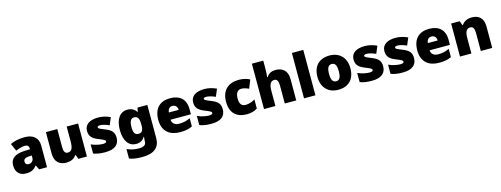

<svg xmlns="http://www.w3.org/2000/svg" viewBox="-16 -1813 8112 3106"><g transform="rotate(-15 4039.5 -260.0)"><path d="M336 -563C236 -563 156 -546 92 -513L147 -387C201 -411 257 -428 301 -428C342 -428 368 -409 368 -360V-352L276 -349C120 -342 36 -287 36 -169C36 -48 108 10 204 10C296 10 339 -14 386 -73H390L427 0H559V-363C559 -491 476 -563 336 -563ZM325 -245 369 -247V-204C369 -157 331 -125 285 -125C252 -125 230 -142 230 -180C230 -220 255 -242 325 -245Z M1227 -553H1036V-311C1036 -201 1017 -141 945 -141C898 -141 879 -179 879 -251V-553H688V-193C688 -51 772 10 881 10C949 10 1013 -13 1048 -69H1059L1083 0H1227Z M1770 -170C1770 -267 1724 -307 1628 -346C1536 -383 1517 -390 1517 -411C1517 -426 1534 -434 1564 -434C1597 -434 1659 -418 1714 -393L1766 -516C1697 -547 1636 -563 1563 -563C1426 -563 1335 -508 1335 -400C1335 -309 1380 -266 1472 -228C1565 -190 1590 -181 1590 -157C1590 -138 1571 -129 1528 -129C1486 -129 1406 -142 1336 -174V-21C1400 3 1457 10 1536 10C1704 10 1770 -65 1770 -170Z M2053 -563C1934 -563 1852 -463 1852 -276C1852 -89 1932 10 2050 10C2126 10 2170 -26 2196 -70H2202C2198 -43 2196 -18 2196 -1V9C2196 62 2158 91 2081 91C1994 91 1943 77 1876 49V208C1939 232 2003 240 2092 240C2292 240 2387 157 2387 1V-553H2222L2208 -485H2204C2175 -529 2130 -563 2053 -563ZM2125 -415C2193 -415 2211 -365 2211 -279V-256C2211 -177 2190 -138 2128 -138C2072 -138 2046 -177 2046 -273C2046 -366 2072 -415 2125 -415Z M2768 -563C2605 -563 2495 -472 2495 -273C2495 -76 2619 10 2786 10C2882 10 2940 -3 2993 -31V-168C2932 -139 2878 -126 2809 -126C2731 -126 2691 -167 2688 -225H3029V-310C3029 -479 2929 -563 2768 -563ZM2775 -433C2827 -433 2855 -394 2856 -345H2692C2697 -406 2730 -433 2775 -433Z M3548 -170C3548 -267 3502 -307 3406 -346C3314 -383 3295 -390 3295 -411C3295 -426 3312 -434 3342 -434C3375 -434 3437 -418 3492 -393L3544 -516C3475 -547 3414 -563 3341 -563C3204 -563 3113 -508 3113 -400C3113 -309 3158 -266 3250 -228C3343 -190 3368 -181 3368 -157C3368 -138 3349 -129 3306 -129C3264 -129 3184 -142 3114 -174V-21C3178 3 3235 10 3314 10C3482 10 3548 -65 3548 -170Z M3906 10C3982 10 4037 -9 4083 -39V-191C4034 -160 3977 -142 3922 -142C3864 -142 3824 -179 3824 -275C3824 -368 3863 -413 3921 -413C3963 -413 4000 -400 4046 -380L4102 -521C4050 -547 3989 -563 3921 -563C3754 -563 3630 -475 3630 -274C3630 -77 3738 10 3906 10Z M4384 -652V-760H4193V0H4384V-243C4384 -352 4406 -413 4475 -413C4520 -413 4541 -375 4541 -302V0H4733V-360C4733 -503 4646 -563 4537 -563C4471 -563 4421 -542 4385 -485H4376C4379 -514 4384 -570 4384 -652Z M5054 0V-760H4863V0Z M5714 -278C5714 -461 5599 -563 5440 -563C5267 -563 5162 -461 5162 -278C5162 -93 5277 10 5437 10C5609 10 5714 -93 5714 -278ZM5356 -278C5356 -372 5380 -421 5438 -421C5498 -421 5520 -372 5520 -278C5520 -183 5498 -132 5439 -132C5379 -132 5356 -183 5356 -278Z M6234 -170C6234 -267 6188 -307 6092 -346C6000 -383 5981 -390 5981 -411C5981 -426 5998 -434 6028 -434C6061 -434 6123 -418 6178 -393L6230 -516C6161 -547 6100 -563 6027 -563C5890 -563 5799 -508 5799 -400C5799 -309 5844 -266 5936 -228C6029 -190 6054 -181 6054 -157C6054 -138 6035 -129 5992 -129C5950 -129 5870 -142 5800 -174V-21C5864 3 5921 10 6000 10C6168 10 6234 -65 6234 -170Z M6751 -170C6751 -267 6705 -307 6609 -346C6517 -383 6498 -390 6498 -411C6498 -426 6515 -434 6545 -434C6578 -434 6640 -418 6695 -393L6747 -516C6678 -547 6617 -563 6544 -563C6407 -563 6316 -508 6316 -400C6316 -309 6361 -266 6453 -228C6546 -190 6571 -181 6571 -157C6571 -138 6552 -129 6509 -129C6467 -129 6387 -142 6317 -174V-21C6381 3 6438 10 6517 10C6685 10 6751 -65 6751 -170Z M7106 -563C6943 -563 6833 -472 6833 -273C6833 -76 6957 10 7124 10C7220 10 7278 -3 7331 -31V-168C7270 -139 7216 -126 7147 -126C7069 -126 7029 -167 7026 -225H7367V-310C7367 -479 7267 -563 7106 -563ZM7113 -433C7165 -433 7193 -394 7194 -345H7030C7035 -406 7068 -433 7113 -433Z M7821 -563C7743 -563 7687 -532 7652 -480H7645L7619 -553H7475V0H7666V-242C7666 -352 7685 -413 7757 -413C7804 -413 7824 -375 7824 -302V0H8015V-360C8015 -502 7935 -563 7821 -563Z"/></g></svg>

Font: Noto Sans Kannada Black
Style: Regular
Weight: 900
Designer: Jelle Bosma - Monotype Design Team
Foundry: Monotype Imaging Inc.
Version: Version 2.005